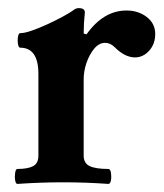

<svg xmlns="http://www.w3.org/2000/svg" viewBox="-20 -451 406 475"><path d="M23 4Q19 4 17.5 -5Q16 -14 17.5 -23.5Q19 -33 23 -33Q49 -33 62 -40Q75 -47 75 -66V-268Q75 -333 30 -333Q26 -333 24.5 -342Q23 -351 24.5 -360Q26 -369 30 -369Q41 -369 59.5 -375.5Q78 -382 98.5 -391.5Q119 -401 135.5 -410Q152 -419 159 -424Q167 -431 175 -431Q189 -431 190 -421Q187 -394 187 -368L194 -366Q236 -425 293 -425Q322 -425 343 -409Q364 -393 364 -367Q364 -342 349 -325.5Q334 -309 314 -309Q289 -309 264 -334Q253 -345 240 -345Q225 -345 213 -330.5Q201 -316 194 -295.5Q187 -275 187 -255V-66Q187 -47 202 -40Q217 -33 248 -33Q253 -33 254.5 -23.5Q256 -14 254.5 -5Q253 4 248 4Q220 2 192 1Q164 0 136 0Q108 0 80 1Q52 2 23 4Z"/></svg>

Font: Junicode
Style: Bold
Weight: 700
Designer: Peter S. Baker
Version: Version 2.100; ttfautohint (v1.8.4)